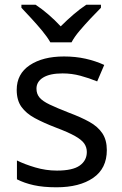

<svg xmlns="http://www.w3.org/2000/svg" viewBox="-20 -786 519 816"><path d="M434 -148Q434 -70 376 -30Q318 10 220 10Q164 10 123.5 1Q83 -8 52 -24V-104Q84 -88 129.5 -74.5Q175 -61 222 -61Q289 -61 319 -82.5Q349 -104 349 -140Q349 -160 338 -176Q327 -192 298.5 -208Q270 -224 217 -244Q165 -264 128 -284Q91 -304 71 -332Q51 -360 51 -404Q51 -472 106.5 -509Q162 -546 252 -546Q301 -546 343.5 -536.5Q386 -527 423 -510L393 -440Q359 -454 322 -464Q285 -474 246 -474Q192 -474 163.5 -456.5Q135 -439 135 -409Q135 -387 148 -371.5Q161 -356 191.5 -341.5Q222 -327 273 -307Q324 -288 360 -268Q396 -248 415 -219.5Q434 -191 434 -148ZM194 -606Q181 -629 159 -655.5Q137 -682 113 -708Q89 -734 71 -753V-766H131Q157 -749 185 -725Q213 -701 238 -674Q265 -701 293 -725Q321 -749 347 -766H409V-753Q390 -734 365.5 -708Q341 -682 318.5 -655.5Q296 -629 284 -606Z"/></svg>

Font: Noto Sans Grantha
Style: Regular
Weight: 400
Designer: Monotype Design Team
Foundry: Monotype Imaging Inc.
Version: Version 2.003; ttfautohint (v1.8.4.7-5d5b)